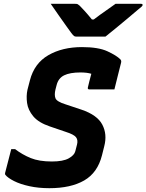

<svg xmlns="http://www.w3.org/2000/svg" viewBox="-20 -967 768 1007"><path d="M410 -720Q496 -720 543.5 -698Q591 -676 611 -656Q618 -649 615 -638Q608 -609 598 -570.5Q588 -532 580 -498H449Q438 -498 441 -509Q444 -524 448.5 -540Q453 -556 459 -580Q437 -587 402 -587Q347 -587 316.5 -572Q286 -557 277 -521L271 -498Q264 -469 271 -451.5Q278 -434 323 -420L407 -392Q490 -364 516.5 -313.5Q543 -263 527 -201L515 -153Q492 -61 421.5 -20.5Q351 20 239 20Q182 20 134 9.5Q86 -1 53.5 -17.5Q21 -34 8 -50Q5 -54 7 -61Q17 -101 25.5 -132.5Q34 -164 39 -185H59Q97 -156 141 -138Q185 -120 252 -120Q311 -120 340.5 -136.5Q370 -153 375 -174L384 -209Q390 -233 378.5 -247.5Q367 -262 326 -275L241 -304Q182 -324 154.5 -357Q127 -390 122 -427Q117 -464 124 -496L137 -546Q160 -635 233.5 -677.5Q307 -720 410 -720ZM533 -775H380Q373 -775 368.5 -778Q364 -781 354 -794Q346 -805 328 -830Q310 -855 288 -886.5Q266 -918 246 -947H373Q384 -947 387.5 -945Q391 -943 398 -937Q408 -927 424 -909.5Q440 -892 462 -865Q466 -865 472 -865Q506 -891 534.5 -910.5Q563 -930 586 -947H719Q729 -947 728 -940Q727 -936 722.5 -932Q718 -928 701 -914Q680 -896 649.5 -870.5Q619 -845 588 -819.5Q557 -794 533 -775Z"/></svg>

Font: Recursive Mn Lnr St XBd
Style: Italic
Weight: 800
Italic angle: -15°
Monospace: yes
Version: Version 1.079;hotconv 1.0.112;makeotfexe 2.5.65598; ttfautoh